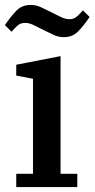

<svg xmlns="http://www.w3.org/2000/svg" viewBox="-22 -760 384 780"><path d="M44 -54H112V-440L44 -453V-497L224 -532V-54H292V0H44ZM237 -609Q216 -609 196.5 -618Q177 -627 157 -637Q137 -647 117 -657Q97 -667 81 -667Q65 -667 54.5 -660Q44 -653 25 -631L-2 -658Q23 -695 45.5 -717.5Q68 -740 103 -740Q124 -740 143.5 -731Q163 -722 183 -712Q203 -702 223 -692Q243 -682 259 -682Q267 -682 273 -683.5Q279 -685 285 -689Q291 -693 298 -700Q305 -707 315 -718L342 -691Q317 -654 294.5 -631.5Q272 -609 237 -609Z"/></svg>

Font: IBM Plex Serif Medm
Style: Regular
Weight: 500
Designer: Mike Abbink, Paul van der Laan, Pieter van Rosmalen
Foundry: Bold Monday
Version: Version 3.001